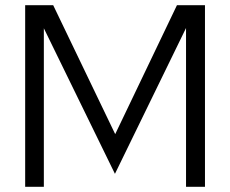

<svg xmlns="http://www.w3.org/2000/svg" viewBox="-20 -720 887 740"><path d="M77 0V-700H185L424 -203L662 -700H770V0H697V-612L423 -50L149 -611V0Z"/></svg>

Font: Red Hat Display
Style: Regular
Weight: 300
Designer: Pentagram, MCKL
Foundry: Pentagram, MCKL
Version: Version 1.023